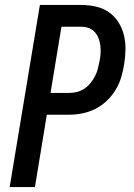

<svg xmlns="http://www.w3.org/2000/svg" viewBox="-20 -755 540 775"><path d="M19 0 141 -735H308Q338 -735 367 -728.5Q396 -722 419 -706Q442 -690 457.5 -666Q473 -642 480 -614Q487 -586 486.5 -555.5Q486 -525 481 -495Q477 -469 469 -442.5Q461 -416 446.5 -392Q432 -368 411 -348Q390 -328 365 -315.5Q340 -303 313 -297.5Q286 -292 260 -292H169L121 0ZM184 -380H260Q276 -380 291.5 -384Q307 -388 321 -397.5Q335 -407 345.5 -420Q356 -433 363.5 -447.5Q371 -462 375 -477.5Q379 -493 382 -509Q385 -524 386 -540Q387 -556 385 -571.5Q383 -587 377.5 -601Q372 -615 362 -626Q352 -637 338 -642Q324 -647 308 -647H228Z"/></svg>

Font: Iosevka SS04 Semibold
Style: Italic
Weight: 600
Italic angle: -9°
Monospace: yes
Designer: Belleve Invis
Foundry: Belleve Invis
Version: Version 19.0.0; ttfautohint (v1.8.4)